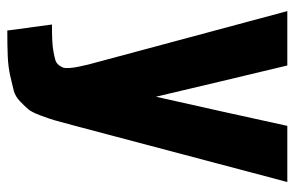

<svg xmlns="http://www.w3.org/2000/svg" viewBox="-162 -456 814 531"><g transform="rotate(90 245.5 -191.0)"><path d="M64.9 196.3 48.3 72.8Q73.7 72.8 91.6 72Q109.4 71.3 123.5 68.6Q137.7 65.9 146.2 63.5Q154.8 61 160.2 54.2Q165.5 47.4 167.5 41.7Q169.4 36.1 168.5 23.9Q167.5 11.7 165.5 1.7Q163.6 -8.3 159.2 -26.9L11.2 -578.1H161.6L205.6 -394L248 -214.8L288.1 -394L328.6 -578.1H483.9L327.1 14.2Q317.9 49.3 313.2 65.2Q308.6 81.1 299.6 105Q290.5 128.9 283 137.9Q275.4 147 261.2 160.6Q247.1 174.3 231.2 178.5Q215.3 182.6 190.4 188.2Q165.5 193.8 135.7 195.1Q106 196.3 64.9 196.3Z"/></g></svg>

Font: Oswald
Style: Heavy
Weight: 800
Designer: Vernon Adams
Foundry: Vernon Adams
Version: 3.0; ttfautohint (v0.95) -l 8 -r 50 -G 200 -x 0 -w "G" -W -c